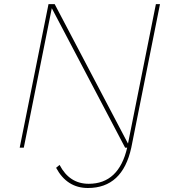

<svg xmlns="http://www.w3.org/2000/svg" viewBox="-20 -720 840 936"><path d="M408.5 196.5Q306.5 196.5 253.5 98L270.5 84Q318.5 176 412.5 176Q559 176 600 0H590L232.5 -680L96 0H76L216.5 -700H246.5L604 -20L740 -700H760L620 0Q577 196.5 408.5 196.5Z"/></svg>

Font: Argentum Sans Thin
Style: Italic
Weight: 100
Italic angle: -11°
Designer: Julieta Ulanovsky (font), Cristiano Sobral (main changes and remaster)
Foundry: Julieta Ulanovsky (font), Cristiano Sobral (main changes and remaster)
Version: Version 2.007;June 15, 2022;FontCreator 14.0.0.2814 64-bit; 